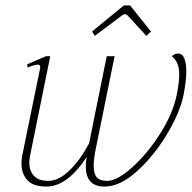

<svg xmlns="http://www.w3.org/2000/svg" viewBox="-20 -677 706 707"><path d="M329 -545 319 -561 436 -657H459L536 -561L519 -545L450 -620Q443 -625 441 -625Q436 -625 429 -620ZM666 -414Q666 -380 656 -328Q643 -263 595 -183Q547 -103 484.5 -46.5Q422 10 365 10Q296 10 296 -64Q296 -80 299 -99Q269 -51 230.5 -20.5Q192 10 151 10Q102 10 80.5 -14Q59 -38 59 -75Q59 -90 62 -105L128 -427V-431Q128 -439 119 -439Q112 -439 101 -435.5Q90 -432 82 -428L80 -440L149 -470H165L90 -100Q88 -86 88 -78Q88 -48 105 -29.5Q122 -11 158 -11Q196 -11 235.5 -49Q275 -87 308 -149L373 -470H402L332 -126Q325 -92 325 -66Q325 -37 336.5 -24Q348 -11 375 -11Q411 -11 466.5 -60.5Q522 -110 569.5 -184.5Q617 -259 631 -329Q640 -374 640 -401Q640 -426 633.5 -442Q627 -458 613 -470Q623 -480 636 -480Q651 -480 658.5 -462.5Q666 -445 666 -414Z"/></svg>

Font: Taviraj Thin
Style: Italic
Weight: 250
Italic angle: -12°
Designer: Katatrad Team
Foundry: CadsonDemak
Version: Version 1.001